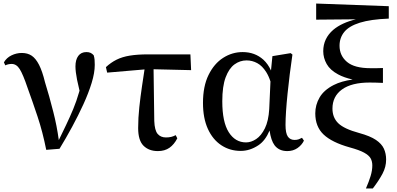

<svg xmlns="http://www.w3.org/2000/svg" viewBox="-20 -837 2241 1084"><path d="M241 9Q221 -92 192 -179Q163 -266 135 -343Q110 -417 91.5 -446.5Q73 -476 46 -476Q26 -476 10 -468L2 -485Q17 -511 45 -524.5Q73 -538 103 -538Q136 -538 159 -522.5Q182 -507 200.5 -471Q219 -435 234 -373Q258 -296 281 -205Q301 -127 312 -46Q334 -91 353 -131Q375 -177 393.5 -221.5Q412 -266 426 -315Q428 -320 429 -325Q421 -360 415 -387Q406 -433 406 -462Q406 -500 422 -521.5Q438 -543 468 -543Q482 -543 491.5 -538.5Q501 -534 509 -525Q513 -512 514 -499.5Q515 -487 515 -471Q515 -426 497.5 -369Q480 -312 451 -248.5Q422 -185 387 -120.5Q352 -56 316 3Z M585 -427 578 -458Q606 -484 638 -500Q670 -516 713 -523Q756 -530 815 -530H1055L1059 -441L847 -446L851 -154Q853 -101 870 -81Q887 -61 917 -61Q933 -61 946 -64Q959 -67 972 -74L981 -56Q963 -21 936.5 -2.5Q910 16 871 16Q821 16 790.5 -14Q760 -44 760 -114Q760 -171 766.5 -231.5Q773 -292 782 -352Q789 -401 796 -445Z M1339 15Q1278 15 1229.5 -17Q1181 -49 1153.5 -109.5Q1126 -170 1126 -256Q1126 -350 1157.5 -414Q1189 -478 1240 -510.5Q1291 -543 1350 -543Q1419 -543 1467 -500Q1493 -476 1510 -439L1518 -520L1621 -537L1631 -529Q1623 -475 1616 -418.5Q1609 -362 1603.5 -308.5Q1598 -255 1595 -209.5Q1592 -164 1592 -132Q1592 -85 1605 -66Q1618 -47 1643 -47Q1657 -47 1666.5 -50.5Q1676 -54 1685 -59L1696 -43Q1684 -18 1659.5 -1Q1635 16 1602 16Q1555 16 1530 -17Q1510 -44 1502 -100Q1478 -43 1439 -17Q1391 15 1339 15ZM1507 -377Q1497 -408 1483 -430Q1461 -465 1432.5 -480.5Q1404 -496 1372 -496Q1335 -496 1304 -473.5Q1273 -451 1254 -400.5Q1235 -350 1235 -265Q1235 -148 1271.5 -90.5Q1308 -33 1369 -33Q1398 -33 1426.5 -52Q1455 -71 1475.5 -112.5Q1496 -154 1500 -221Z M2046 227Q2063 188 2072.5 156.5Q2082 125 2082 97Q2082 74 2072.5 57Q2063 40 2036 25Q2009 10 1954 -5Q1854 -33 1807 -77.5Q1760 -122 1760 -197Q1760 -245 1784.5 -287Q1809 -329 1864 -357Q1907 -379 1971 -388Q1922 -399 1889 -417Q1844 -441 1824.5 -475.5Q1805 -510 1805 -548Q1805 -620 1862 -669Q1910 -709 1990 -728L1765 -726V-817L2175 -802V-732Q2073 -728 2012 -709Q1951 -690 1924 -657Q1897 -624 1897 -579Q1897 -523 1939 -487.5Q1981 -452 2072 -452H2106Q2126 -452 2142 -453V-369Q2123 -370 2102 -370.5Q2081 -371 2067 -371Q1965 -371 1911 -332Q1857 -293 1857 -224Q1857 -173 1890 -141Q1923 -109 2008 -86Q2070 -69 2102.5 -47Q2135 -25 2147.5 2.5Q2160 30 2160 64Q2160 105 2140 143Q2120 181 2085 227Z"/></svg>

Font: Early Summer Mincho SemiBold
Style: Regular
Weight: 600
Designer: GuiWonder
Version: Version 1.002